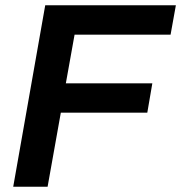

<svg xmlns="http://www.w3.org/2000/svg" viewBox="-20 -706 685 726"><path d="M30 0 151 -686H645L625 -575H262L229 -391H556L537 -280H210L160 0Z"/></svg>

Font: Archivo Variable SemiBold
Style: Italic
Weight: 600
Italic angle: -10°
Designer: Hector Gatti
Foundry: Omnibus-Type
Version: Version 2.001